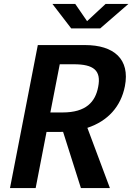

<svg xmlns="http://www.w3.org/2000/svg" viewBox="-20 -960 676 980"><path d="M162 0 217.5 -286.5H280L302 -287L393 0H541L426 -307.5C530.5 -342 597 -416 617.5 -520C644.5 -658 561.5 -730 414 -730H173L31 0ZM299.5 -386H237L285 -632H356.5C457.5 -632 498 -601 481 -516C466.5 -440 419.5 -386 299.5 -386ZM247.5 -940H364L424.5 -852L519 -940H635.5L491.5 -815H343.5Z"/></svg>

Font: Monaspace Neon SemiBold
Style: Italic
Weight: 600
Italic angle: -11°
Designer: Riley Cran & the Lettermatic Team
Foundry: Lettermatic
Version: Version 1.200 (Monaspace Neon)